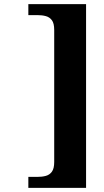

<svg xmlns="http://www.w3.org/2000/svg" viewBox="-20 -780 504 928"><path d="M117 128V75H160Q183.4 75 201.7 70Q220 65 231 49.7Q242 34.5 242 3V-635.2Q242 -667.1 231 -682Q220 -697 201.7 -702Q183.4 -707 160 -707H117V-760H396V128Z"/></svg>

Font: Noto Serif Gujarati
Style: Regular
Weight: 400
Designer: Universal Thirst, Indian Type Foundry and the Monotype Design Team
Foundry: Monotype Imaging Inc.
Version: Version 2.102